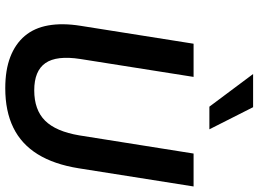

<svg xmlns="http://www.w3.org/2000/svg" viewBox="-146 -825 981 729"><g transform="rotate(90 344.5 -460.5)"><path d="M315 10Q246 10 196.5 -9Q147 -28 116.5 -64Q86 -100 76.5 -153.5Q67 -207 78 -276L146 -705H272L204 -275Q190 -185 219.5 -142.5Q249 -100 323 -100Q397 -100 438 -141Q479 -182 494 -271L563 -705H688L619 -269Q604 -175 565.5 -113Q527 -51 464.5 -20.5Q402 10 315 10ZM385 -765 261 -931H387L471 -765Z"/></g></svg>

Font: Nunito Sans 10pt SemiCondensed
Style: Bold Italic
Weight: 700
Width: 4
Italic angle: -9°
Designer: Vernon Adams
Foundry: Vernon Adams
Version: Version 3.101;gftools[0.9.27]